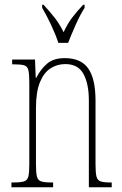

<svg xmlns="http://www.w3.org/2000/svg" viewBox="-20 -786 513 806"><path d="M28 0V-20H36Q67 -20 81 -24.5Q95 -29 99 -45Q103 -61 103 -96V-441Q103 -476 99 -492Q95 -508 81 -512Q67 -516 36 -516H31V-536H127L130 -459H132Q151 -496 178 -519Q205 -542 252 -542Q320 -542 350.5 -498.5Q381 -455 381 -363V-96Q381 -61 385 -45Q389 -29 402.5 -24.5Q416 -20 445 -20H449V0H353V-364Q353 -434 330.5 -475.5Q308 -517 254 -517Q220 -517 192 -499Q164 -481 147.5 -440.5Q131 -400 131 -333V-96Q131 -61 135 -45Q139 -29 153 -24.5Q167 -20 197 -20H203V0ZM225 -606Q214 -640 194 -682.5Q174 -725 157 -753V-766H163Q190 -736 209.5 -711.5Q229 -687 247 -651Q264 -687 282.5 -711.5Q301 -736 329 -766H335V-753Q317 -725 298 -682.5Q279 -640 266 -606Z"/></svg>

Font: Noto Serif Georgian ExtraCondensed Thin
Style: Regular
Weight: 100
Width: 2
Designer: Monotype Design Team, Akaki Razmadze
Foundry: Google LLC
Version: Version 2.003; ttfautohint (v1.8.4.7-5d5b)